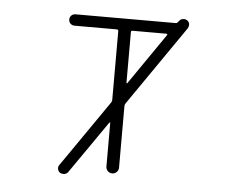

<svg xmlns="http://www.w3.org/2000/svg" viewBox="-54 -839 1107 903"><g transform="rotate(5 500.0 -387.5)"><path d="M535.2 -453.1Q535.2 -451.2 536.6 -450.7Q538.1 -450.2 539.1 -451.2L706.1 -693.4Q707 -695.3 706.1 -697.3Q705.1 -699.2 702.1 -699.2H542Q535.2 -699.2 535.2 -692.4ZM742.2 -752.9Q747.1 -752.9 750 -756.8L755.9 -763.7Q762.7 -773.4 773.4 -774.4Q775.4 -775.4 778.3 -775.4Q786.1 -775.4 793.9 -770.5Q802.7 -764.6 804.7 -753.9Q804.7 -751 804.7 -749Q804.7 -741.2 800.8 -734.4L539.1 -355.5Q535.2 -349.6 535.2 -341.8V-52.7Q535.2 -40 526.4 -31.2Q517.6 -22.5 505.4 -22.5Q493.2 -22.5 484.4 -31.2Q475.6 -40 475.6 -52.7V-257.8Q475.6 -259.8 474.1 -260.3Q472.7 -260.7 471.7 -259.8L298.8 -10.7Q292 -2 281.2 0Q278.3 0 276.4 0Q268.6 0 260.7 -3.9Q252 -10.7 250 -21.5Q248 -32.2 254.9 -41L471.7 -354.5Q475.6 -360.4 475.6 -367.2V-691.4Q475.6 -699.2 467.8 -699.2H268.6Q256.8 -699.2 249 -707Q241.2 -714.8 241.2 -726.1Q241.2 -737.3 249 -745.1Q256.8 -752.9 268.6 -752.9Z"/></g></svg>

Font: Rounded-X Mgen+ 1m light
Style: Regular
Weight: 200
Designer: [Source Han Sans]
Ryoko NISHIZUKA  (kana & ideographs); Paul D. Hunt (Latin, Greek & Cyrillic); Wenlong ZHANG  (bopomofo
Version: Version 1.059.20150602